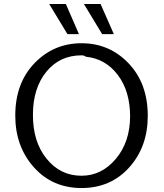

<svg xmlns="http://www.w3.org/2000/svg" viewBox="-20 -930 825 968"><path d="M228 -910H312L378 -758H320ZM403 -910H487L554 -758H495ZM57 -347Q57 -511 154 -611.5Q251 -712 391 -712Q532 -712 628.5 -610.5Q725 -509 725 -346Q725 -190 631.5 -86Q538 18 391 18Q244 18 150.5 -87Q57 -192 57 -347ZM146 -351Q146 -215 214 -131Q283 -44 391 -44Q492 -44 563.5 -128.5Q635 -213 636 -342Q636 -470 574 -552Q512 -634 413 -644Q404 -651 391 -651Q281 -651 213.5 -568Q146 -485 146 -351Z"/></svg>

Font: Coval
Style: Light
Weight: 300
Foundry: Context Ltd
Version: Version 001.000